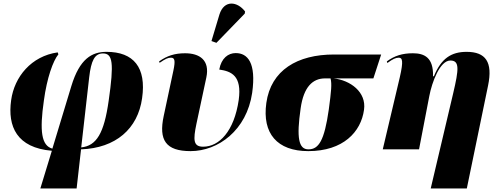

<svg xmlns="http://www.w3.org/2000/svg" viewBox="-20 -844 2792 1085"><path d="M208 221H413L438 0C634 -7 759 -116 783 -289C808 -463 735 -551 582 -551C499 -551 430 -512 383 -357L276 -4C214 -21 203 -103 228 -276C245 -403 280 -501 310 -537L306 -548C157 -527 61 -410 43 -278C22 -129 75 -9 273 8ZM484 -407C495 -502 515 -542 562 -542C617 -542 625 -489 594 -274C568 -90 525 -20 439 -11Z M1203 -602 1363 -767 1365 -779C1322 -836 1247 -847 1220 -762L1175 -612ZM1057 10C1213 10 1374 -108 1405 -319C1429 -490 1379 -544 1312 -544C1270 -544 1231 -516 1219 -451C1287 -441 1348 -417 1329 -279C1303 -101 1218 -15 1128 -15C1072 -15 1071 -53 1090 -144L1146 -406C1167 -505 1107 -543 1026 -543C967 -543 924 -529 879 -497L882 -489C917 -513 930 -518 946 -518C967 -518 972 -503 960 -446L905 -188C876 -52 917 10 1057 10Z M1722 10C1920 10 2020 -99 2037 -223C2052 -324 1959 -391 1865 -401H2090L2134 -536H1867C1661 -536 1511 -448 1485 -262C1461 -90 1546 10 1722 10ZM1723 0C1667 0 1655 -66 1679 -232C1696 -353 1747 -401 1817 -401H1848C1856 -369 1852 -330 1838 -225C1813 -49 1781 0 1723 0Z M2414 221H2618L2738 -360C2766 -494 2724 -551 2617 -551C2529 -551 2473 -513 2432 -413H2427C2430 -519 2378 -543 2313 -543C2254 -543 2209 -529 2166 -497L2169 -488C2200 -511 2217 -518 2233 -518C2254 -518 2261 -501 2239 -406L2143 0H2348L2406 -301C2421 -380 2466 -502 2525 -502C2578 -502 2573 -453 2541 -317Z"/></svg>

Font: Noto Serif Display Black
Style: Italic
Weight: 900
Italic angle: -12°
Designer: Monotype Design Team
Foundry: Monotype Imaging Inc.
Version: Version 2.009